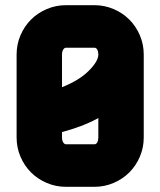

<svg xmlns="http://www.w3.org/2000/svg" viewBox="-20 -720 618 740"><path d="M44 -190V-510Q44 -549 59 -584Q74 -619 99.5 -644.5Q125 -670 160 -685Q195 -700 234 -700H344Q383 -700 418 -685Q453 -670 478.5 -644.5Q504 -619 519 -584Q534 -549 534 -510V-190Q534 -151 519 -116Q504 -81 478.5 -55.5Q453 -30 418 -15Q383 0 344 0H234Q195 0 160 -15Q125 -30 99.5 -55.5Q74 -81 59 -116Q44 -151 44 -190ZM219 -384Q285 -410 322 -447Q359 -484 359 -510Q359 -521 355 -528.5Q351 -536 344 -536H234Q228 -536 223.5 -528.5Q219 -521 219 -510ZM219 -211V-190Q219 -179 223.5 -171.5Q228 -164 234 -164H344Q351 -164 355 -171.5Q359 -179 359 -190V-265Q328 -248 292.5 -234.5Q257 -221 219 -211Z"/></svg>

Font: Aoudax Cyrillic
Style: Regular
Weight: 400
Designer: William Zhang
Foundry: William Zhang
Version: Version 1.00 June 4, 2021, initial release